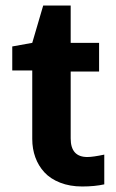

<svg xmlns="http://www.w3.org/2000/svg" viewBox="-20 -673 426 703"><path d="M98.1 -164.1V-415H24.9V-502.9L98.1 -516.1L138.2 -652.8H238.8V-516.1H342.8V-411.1H238.8V-166Q238.8 -98.1 299.8 -98.1Q320.3 -98.1 361.8 -106.9V2Q326.7 9.8 280.8 9.8Q235.8 9.8 200.2 -4.2Q164.6 -18.1 142.6 -42Q120.6 -65.9 109.4 -96.9Q98.1 -127.9 98.1 -164.1Z"/></svg>

Font: LT Superior
Style: Bold
Weight: 400
Designer: Daniel Lyons
Foundry: LyonsType
Version: Version 1.000